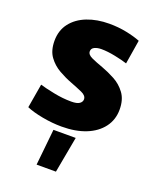

<svg xmlns="http://www.w3.org/2000/svg" viewBox="-141 -616 754 924"><g transform="rotate(20 236.0 -153.5)"><path d="M210 12Q162 12 111 2.5Q60 -7 28 -21L49 -144Q75 -136 122 -126.5Q169 -117 212 -117Q242 -117 254.5 -126Q267 -135 267 -148Q267 -167 241 -178.5Q215 -190 181 -203Q149 -215 115.5 -234Q82 -253 59.5 -284Q37 -315 37 -365Q37 -418 66 -455.5Q95 -493 145 -512.5Q195 -532 258 -532Q304 -532 346 -523.5Q388 -515 418 -503L398 -380Q374 -388 334.5 -396Q295 -404 264 -404Q243 -404 228.5 -397Q214 -390 214 -375Q214 -358 238 -347Q262 -336 296 -324Q329 -312 363.5 -293.5Q398 -275 421.5 -243Q445 -211 445 -160Q445 -108 415.5 -69Q386 -30 333.5 -9Q281 12 210 12ZM179 40H293L259 225H160Z"/></g></svg>

Font: Murecho ExtraBold
Style: Regular
Weight: 800
Designer: Neil Summerour
Foundry: Positype
Version: Version 1.010; ttfautohint (v1.8.3)